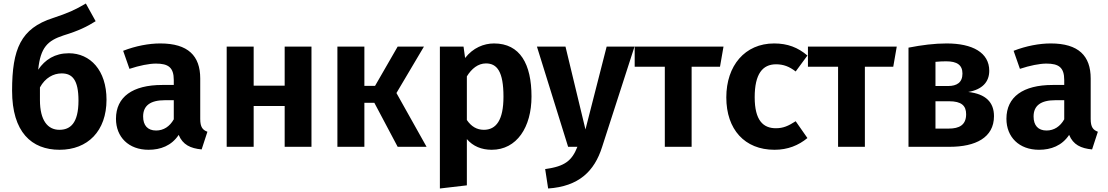

<svg xmlns="http://www.w3.org/2000/svg" viewBox="-20 -838 6324 1096"><path d="M373 -534C294 -534 237 -498 198 -440C211 -568 252 -606 343 -636C428 -662 477 -686 526 -717L470 -818C408 -781 369 -764 282 -735C99 -676 49 -559 49 -320C49 -84 160 17 320 17C481 17 588 -90 588 -269C588 -437 495 -534 373 -534ZM319 -97C252 -97 208 -151 208 -267V-339C238 -394 285 -419 332 -419C392 -419 428 -383 428 -264C428 -133 380 -97 319 -97Z M1123 -159V-390C1123 -519 1054 -590 895 -590C830 -590 755 -576 683 -548L719 -445C776 -464 832 -475 870 -475C941 -475 972 -453 972 -381V-353H906C737 -353 642 -285 642 -160C642 -56 714 17 828 17C896 17 959 -6 1000 -68C1023 -12 1067 9 1131 15L1164 -86C1137 -96 1123 -112 1123 -159ZM871 -93C823 -93 797 -122 797 -173C797 -235 838 -266 922 -266H972V-157C949 -116 914 -93 871 -93Z M1605 0H1758V-572H1605V-349H1428V-572H1274V0H1428V-233H1605Z M2400 -572H2250L2121 -348H2060V-572H1906V0H2060V-251H2117L2250 0H2415L2243 -307Z M2800 -590C2742 -590 2680 -565 2635 -507L2626 -572H2491V238L2645 220V-44C2680 -3 2729 17 2787 17C2930 17 3014 -112 3014 -287C3014 -472 2949 -590 2800 -590ZM2742 -97C2702 -97 2670 -116 2645 -153V-402C2672 -446 2709 -476 2754 -476C2817 -476 2854 -430 2854 -286C2854 -152 2812 -97 2742 -97Z M3602 -572H3443L3322 -99L3208 -572H3045L3223 0H3276C3245 78 3206 112 3092 127L3109 238C3284 226 3373 140 3417 1Z M4110 -572H3603V-457H3775V0H3928V-457H4090Z M4399 -590C4232 -590 4126 -463 4126 -282C4126 -99 4231 17 4401 17C4477 17 4538 -8 4589 -50L4522 -146C4480 -119 4451 -106 4409 -106C4337 -106 4288 -150 4288 -283C4288 -416 4333 -471 4410 -471C4452 -471 4486 -458 4522 -430L4589 -521C4535 -567 4476 -590 4399 -590Z M5099 -572H4592V-457H4764V0H4917V-457H5079Z M5507 -313C5587 -327 5627 -370 5627 -434C5627 -538 5531 -590 5384 -590C5313 -590 5243 -581 5166 -566V0H5401C5548 0 5654 -52 5654 -175C5654 -254 5607 -302 5507 -313ZM5381 -488C5443 -488 5474 -467 5474 -418C5474 -367 5442 -347 5392 -347H5320V-485C5342 -487 5360 -488 5381 -488ZM5396 -104H5320V-260H5398C5468 -260 5495 -235 5495 -186C5495 -124 5455 -104 5396 -104Z M6206 -159V-390C6206 -519 6137 -590 5978 -590C5913 -590 5838 -576 5766 -548L5802 -445C5859 -464 5915 -475 5953 -475C6024 -475 6055 -453 6055 -381V-353H5989C5820 -353 5725 -285 5725 -160C5725 -56 5797 17 5911 17C5979 17 6042 -6 6083 -68C6106 -12 6150 9 6214 15L6247 -86C6220 -96 6206 -112 6206 -159ZM5954 -93C5906 -93 5880 -122 5880 -173C5880 -235 5921 -266 6005 -266H6055V-157C6032 -116 5997 -93 5954 -93Z"/></svg>

Font: Glow Sans TC Normal
Style: Bold
Weight: 700
Designer: Ryoko NISHIZUKA (kana, bopomofo & ideographs); Paul D. Hunt (Latin, Greek & Cyrillic); Sandoll Communications, Soo-young
Version: Version 0.93